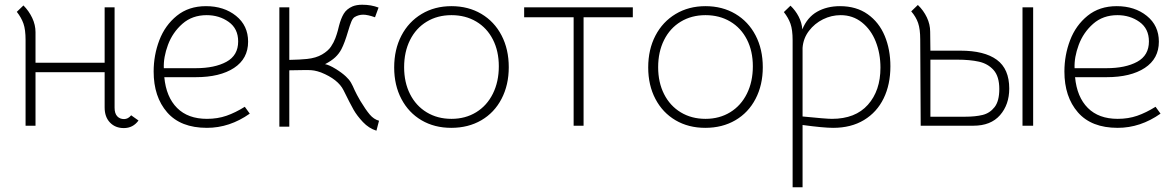

<svg xmlns="http://www.w3.org/2000/svg" viewBox="-20 -531 4963 811"><path d="M504 -28Q521 -28 534 -44L565 -22Q542 10 503 10Q467 10 444.5 -13.5Q422 -37 422 -77V-226H130V0H88V-362Q88 -406 79 -431.5Q70 -457 51 -481L79 -508Q102 -485 116 -455.5Q130 -426 130 -395V-266H422V-500H464V-76Q464 -52 475 -40Q486 -28 504 -28Z M629 -229Q629 -298 653 -361Q677 -424 727 -464.5Q777 -505 850 -505Q926 -505 977 -464Q1028 -423 1028 -355Q1028 -283 968.5 -244Q909 -205 807 -205H674Q682 -121 728 -75Q774 -29 854 -29Q899 -29 936.5 -42Q974 -55 1014 -80L1035 -51Q950 9 854 9Q743 9 686 -56.5Q629 -122 629 -229ZM986 -356Q986 -410 946 -438.5Q906 -467 853 -467Q792 -467 750.5 -430.5Q709 -394 689.5 -341.5Q670 -289 672 -243H807Q887 -243 936.5 -270Q986 -297 986 -356Z M1202 -500V-278Q1250 -279 1277 -282Q1315 -286 1340.5 -301Q1366 -316 1378 -334Q1390 -352 1396.5 -369.5Q1403 -387 1407 -402Q1411 -417 1412 -422Q1420 -453 1432 -473Q1444 -493 1469 -504Q1486 -511 1510 -511Q1548 -511 1579 -499L1564 -458Q1533 -469 1514 -469Q1495 -469 1478 -459Q1470 -454 1464 -439.5Q1458 -425 1450 -398Q1436 -350 1422 -323Q1412 -304 1396 -289Q1380 -274 1353 -260Q1370 -257 1397 -240.5Q1424 -224 1441 -208Q1455 -195 1462.5 -182Q1470 -169 1478 -150Q1481 -143 1488 -130Q1495 -117 1502 -105Q1525 -67 1542 -47Q1559 -27 1581 -21L1570 21Q1538 11 1513 -15.5Q1488 -42 1473.5 -67.5Q1459 -93 1431 -150Q1408 -196 1336 -225Q1319 -231 1307 -233Q1295 -235 1282.5 -235Q1270 -235 1262 -235L1202 -234V4H1160V-500Z M1645 -246Q1645 -322 1675.5 -380.5Q1706 -439 1761 -472Q1816 -505 1887 -505Q1958 -505 2013 -472.5Q2068 -440 2098.5 -381.5Q2129 -323 2129 -247Q2129 -172 2098.5 -113.5Q2068 -55 2013 -23Q1958 9 1886 9Q1815 9 1760.5 -23Q1706 -55 1675.5 -113Q1645 -171 1645 -246ZM2087 -251Q2087 -315 2062 -364Q2037 -413 1991.5 -440Q1946 -467 1887 -467Q1828 -467 1782.5 -439.5Q1737 -412 1712 -362Q1687 -312 1687 -247Q1687 -183 1712 -133.5Q1737 -84 1782.5 -56.5Q1828 -29 1887 -29Q1946 -29 1991.5 -57Q2037 -85 2062 -135.5Q2087 -186 2087 -251Z M2403 -458H2194V-500H2653V-458H2445V0H2403Z M2718 -246Q2718 -322 2748.5 -380.5Q2779 -439 2834 -472Q2889 -505 2960 -505Q3031 -505 3086 -472.5Q3141 -440 3171.5 -381.5Q3202 -323 3202 -247Q3202 -172 3171.5 -113.5Q3141 -55 3086 -23Q3031 9 2959 9Q2888 9 2833.5 -23Q2779 -55 2748.5 -113Q2718 -171 2718 -246ZM3160 -251Q3160 -315 3135 -364Q3110 -413 3064.5 -440Q3019 -467 2960 -467Q2901 -467 2855.5 -439.5Q2810 -412 2785 -362Q2760 -312 2760 -247Q2760 -183 2785 -133.5Q2810 -84 2855.5 -56.5Q2901 -29 2960 -29Q3019 -29 3064.5 -57Q3110 -85 3135 -135.5Q3160 -186 3160 -251Z M3741 -251Q3741 -174 3712.5 -115.5Q3684 -57 3629.5 -24Q3575 9 3499 9Q3459 9 3370 -3V260H3328V-361Q3328 -405 3319 -430.5Q3310 -456 3291 -480L3319 -507Q3340 -487 3353.5 -461Q3367 -435 3369 -407Q3390 -458 3431.5 -481.5Q3473 -505 3528 -505Q3597 -505 3645 -471Q3693 -437 3717 -379.5Q3741 -322 3741 -251ZM3699 -245Q3699 -305 3679 -355.5Q3659 -406 3620.5 -436.5Q3582 -467 3531 -467Q3492 -467 3456.5 -449.5Q3421 -432 3397 -400.5Q3373 -369 3370 -329V-39Q3470 -29 3494 -29Q3593 -29 3646 -88.5Q3699 -148 3699 -245Z M4243 -157Q4243 -89 4204 -44.5Q4165 0 4092 0H3869L3867 -364Q3867 -408 3858 -434Q3849 -460 3829 -483L3857 -510Q3881 -487 3895 -457.5Q3909 -428 3909 -397L3910 -317H4037Q4138 -317 4190.5 -278.5Q4243 -240 4243 -157ZM4299 -500H4344V0H4299ZM4201 -155Q4201 -208 4177 -235Q4153 -262 4115 -270.5Q4077 -279 4023 -279H3910V-38H4056Q4100 -38 4130.5 -45.5Q4161 -53 4181 -78.5Q4201 -104 4201 -155Z M4476 -229Q4476 -298 4500 -361Q4524 -424 4574 -464.5Q4624 -505 4697 -505Q4773 -505 4824 -464Q4875 -423 4875 -355Q4875 -283 4815.5 -244Q4756 -205 4654 -205H4521Q4529 -121 4575 -75Q4621 -29 4701 -29Q4746 -29 4783.5 -42Q4821 -55 4861 -80L4882 -51Q4797 9 4701 9Q4590 9 4533 -56.5Q4476 -122 4476 -229ZM4833 -356Q4833 -410 4793 -438.5Q4753 -467 4700 -467Q4639 -467 4597.5 -430.5Q4556 -394 4536.5 -341.5Q4517 -289 4519 -243H4654Q4734 -243 4783.5 -270Q4833 -297 4833 -356Z"/></svg>

Font: Bellota Light
Style: Regular
Weight: 300
Designer: Kemie Guaida
Foundry: Kemie Guaida
Version: Version 4.001